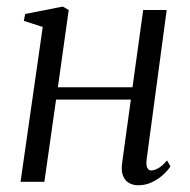

<svg xmlns="http://www.w3.org/2000/svg" viewBox="-20 -553 577 584"><path d="M426 -68Q424 -50 428.2 -42.2Q432.5 -34.5 439.5 -34.5Q449 -34.5 461.2 -41.2Q473.5 -48 488 -65L498.5 -47Q490.5 -34.5 476 -21.2Q461.5 -8 442.2 1.2Q423 10.5 400.5 10.5Q384.5 10.5 372.2 3.5Q360 -3.5 354 -18.8Q348 -34 351.5 -57.5L378 -250H150.5L115 0H42.5L110 -471L52.5 -489.5L56.5 -510.5L171 -533L189 -522.5L156 -287.5H383L415.5 -522.5H487Z"/></svg>

Font: Merriweather 96pt Light
Style: Italic
Weight: 300
Italic angle: -7.8°
Version: Version 2.101